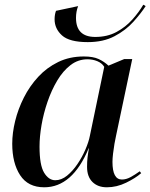

<svg xmlns="http://www.w3.org/2000/svg" viewBox="-20 -786 639 816"><path d="M353 -607Q275 -607 243.5 -635.5Q212 -664 212 -704Q212 -724 218 -740L312 -760Q303 -737 303 -710Q303 -629 385 -629Q436 -629 475 -650Q514 -671 542.5 -703Q571 -735 589 -766L599 -760Q579 -729 546.5 -693Q514 -657 466.5 -632Q419 -607 353 -607ZM168 10Q99 10 65.5 -41.5Q32 -93 32 -175Q32 -221 44.5 -272Q57 -323 81.5 -371.5Q106 -420 142.5 -459.5Q179 -499 227.5 -522.5Q276 -546 336 -546Q376 -546 399.5 -535Q423 -524 441 -507L508 -535H542L473 -208Q470 -195 466.5 -175Q463 -155 460.5 -133.5Q458 -112 458 -98Q458 -23 498 -23Q516 -23 534.5 -33Q553 -43 574 -58L580 -50Q556 -29 516 -9.5Q476 10 434 10Q396 10 373 -12.5Q350 -35 350 -77Q350 -99 352 -116.5Q354 -134 358 -156H357Q288 10 168 10ZM215 -20Q241 -20 265 -39.5Q289 -59 309 -88.5Q329 -118 343 -150.5Q357 -183 362 -209L423 -502Q413 -518 393.5 -526Q374 -534 352 -534Q312 -534 280 -509.5Q248 -485 223.5 -444Q199 -403 182 -353.5Q165 -304 156.5 -254.5Q148 -205 148 -163Q148 -84 167.5 -52Q187 -20 215 -20Z"/></svg>

Font: Noto Serif Display Medium
Style: Italic
Weight: 500
Italic angle: -12°
Designer: Monotype Design Team
Foundry: Monotype Imaging Inc.
Version: Version 2.009